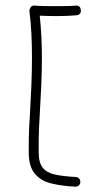

<svg xmlns="http://www.w3.org/2000/svg" viewBox="-20 -683 394 698"><path d="M273.9 -646.5Q275.4 -629.4 257.8 -627.4Q222.7 -624.5 187 -624.5Q155.3 -624.5 124.5 -626Q128.4 -587.9 130.4 -550Q132.3 -512.2 132.3 -474.6Q132.3 -421.4 129.9 -369.6Q127.4 -317.9 124.5 -267.1Q122.6 -235.4 121.8 -216.1Q121.1 -196.8 120.8 -178.5Q120.6 -160.2 120.6 -129.9Q120.6 -92.3 135 -73.7Q149.4 -55.2 179.2 -48.6Q209 -42 254.9 -39.6Q262.2 -39.6 267.3 -34.2Q272.5 -28.8 272 -21Q272 -13.7 266.4 -8.8Q260.7 -3.9 252.9 -4.4Q203.6 -6.8 165.5 -16.4Q127.4 -25.9 106 -52.2Q84.5 -78.6 84.5 -129.9Q84.5 -160.2 84.7 -179Q85 -197.8 85.9 -217.5Q86.9 -237.3 88.9 -269Q91.8 -319.8 94 -371.3Q96.2 -422.9 96.2 -474.6Q96.2 -516.6 94.2 -558.8Q92.3 -601.1 86.9 -643.1Q86.4 -648.9 91.3 -656.2Q96.2 -663.6 106 -662.6Q124.5 -661.1 143.1 -660.9Q161.6 -660.6 181.2 -660.6Q200.7 -660.6 219 -660.9Q237.3 -661.1 254.9 -662.6Q272 -664.1 273.9 -646.5Z"/></svg>

Font: Mikhak-DS2-FD ExtraLight
Style: Regular
Weight: 200
Designer: Amin Abedi
Version: Version 3.2